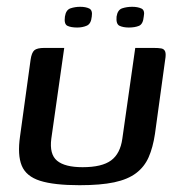

<svg xmlns="http://www.w3.org/2000/svg" viewBox="-20 -540 531 565"><path d="M169 -399 131 -132Q125 -86 148 -67Q171 -48 223 -48Q280 -48 307 -68Q334 -88 340 -132L378 -399Q379 -399 386.5 -399Q394 -399 403 -399Q412 -399 420 -399Q428 -399 431 -399Q446 -399 454.5 -397.5Q463 -396 466 -388.5Q469 -381 466 -364L436 -146Q430 -106 417.5 -77.5Q405 -49 380.5 -30.5Q356 -12 316 -3.5Q276 5 214 5Q139 5 98 -8Q57 -21 44 -52.5Q31 -84 39 -139L70 -364Q73 -385 81 -392Q89 -399 111 -399Q126 -399 140 -399Q154 -399 169 -399ZM359 -459Q343 -459 332 -464Q321 -469 323 -491Q326 -511 339.5 -515.5Q353 -520 369 -520Q385 -520 396 -515Q407 -510 403 -491Q401 -469 389 -464Q377 -459 359 -459ZM207 -459Q189 -459 178.5 -464Q168 -469 171 -491Q174 -511 187.5 -515.5Q201 -520 216 -520Q232 -520 242.5 -515Q253 -510 250 -491Q248 -470 235.5 -464.5Q223 -459 207 -459Z"/></svg>

Font: Genos Thin Medium
Style: Italic
Weight: 500
Italic angle: -8°
Version: Version 1.010